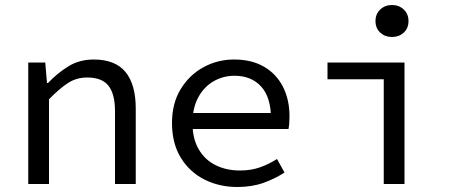

<svg xmlns="http://www.w3.org/2000/svg" viewBox="-20 -736 1840 768"><path d="M93 0V-486H161L168 -404H172Q210 -444 254 -471Q298 -498 355 -498Q441 -498 482 -448Q523 -398 523 -302V0H440V-291Q440 -360 414 -393Q388 -426 329 -426Q286 -426 252 -404Q218 -382 176 -339V0Z M930 12Q857 12 797.5 -18Q738 -48 703 -105.5Q668 -163 668 -244Q668 -323 703 -380Q738 -437 794.5 -467.5Q851 -498 916 -498Q986 -498 1035.5 -469.5Q1085 -441 1111.5 -389.5Q1138 -338 1138 -270Q1138 -256 1137 -243Q1136 -230 1134 -220H723V-284H1085L1064 -261Q1064 -347 1024.5 -390Q985 -433 918 -433Q873 -433 834.5 -411Q796 -389 773 -346.5Q750 -304 750 -244Q750 -181 775 -138.5Q800 -96 843 -75Q886 -54 940 -54Q984 -54 1019.5 -66.5Q1055 -79 1088 -100L1118 -46Q1082 -22 1035 -5Q988 12 930 12Z M1515 0V-419H1290V-486H1598V0ZM1548 -588Q1520 -588 1501 -605.5Q1482 -623 1482 -652Q1482 -680 1501 -698Q1520 -716 1548 -716Q1576 -716 1595 -698Q1614 -680 1614 -652Q1614 -623 1595 -605.5Q1576 -588 1548 -588Z"/></svg>

Font: Source Code Variable
Style: Regular
Weight: 400
Monospace: yes
Designer: Paul D. Hunt, Teo Tuominen
Foundry: Adobe Systems Incorporated
Version: Version 1.010;hotconv 1.0.106;makeotfexe 2.5.65593